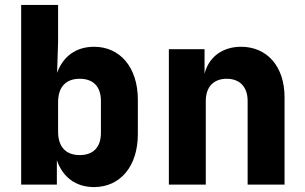

<svg xmlns="http://www.w3.org/2000/svg" viewBox="-20 -750 1240 780"><path d="M362 10C468 10 540 -74 540 -205V-345C540 -476 468 -560 362 -560C289 -560 236 -521 212 -454L216 -580V-730H66V0H211V-99C235 -30 288 10 362 10ZM304 -120C247 -120 216 -154 216 -215V-335C216 -396 247 -430 304 -430C359 -430 390 -398 390 -340V-210C390 -152 359 -120 304 -120Z M666 0H816V-340C816 -397 848 -430 901 -430C954 -430 986 -397 986 -340V0H1136V-355C1136 -479 1066 -560 959 -560C883 -560 827 -517 811 -450V-550H666Z"/></svg>

Font: JetBrains Mono ExtraBold
Style: Regular
Weight: 800
Monospace: yes
Designer: Philipp Nurullin, Konstantin Bulenkov
Foundry: JetBrains
Version: Version 2.305